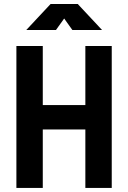

<svg xmlns="http://www.w3.org/2000/svg" viewBox="-20 -918 626 938"><path d="M397 0V-285.6H189V0H60.1V-693.4H189V-404.8H397V-693.4H525.9V0ZM108.4 -771.5 227.1 -898.4H359.9L478.5 -771.5H333.5L293.5 -827.6L253.4 -771.5Z"/></svg>

Font: CaskaydiaMono NF
Style: Bold
Weight: 700
Designer: Aaron Bell
Foundry: Saja Typeworks
Version: Version 2111.001; ttfautohint (v1.8.4);Nerd Fonts 3.1.1